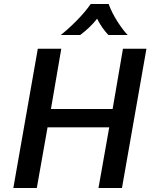

<svg xmlns="http://www.w3.org/2000/svg" viewBox="-20 -945 763 965"><path d="M170 -700H288L236 -397H546L598 -700H716L593 0H475L529 -305H219L165 0H47ZM436 -925H526Q542 -881 570.5 -836.5Q599 -792 622 -769H525Q493 -802 468 -851Q436 -809 383 -769H285Q319 -795 362.5 -838.5Q406 -882 436 -925Z"/></svg>

Font: KoHo SemiBold
Style: Italic
Weight: 600
Italic angle: -10°
Version: Version 1.000; ttfautohint (v1.6)